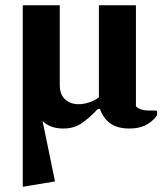

<svg xmlns="http://www.w3.org/2000/svg" viewBox="-20 -476 614 726"><path d="M219 10Q196 10 176.5 3.5Q157 -3 141 -18L188 210L68 230H66V-456H206V-154Q206 -119 226 -100.5Q246 -82 277 -82Q296 -82 317.5 -89Q339 -96 354 -108V-456H494V-74Q510 -58 542 -58H571L574 -55V-41Q563 -22 536.5 -6Q510 10 469 10Q424 10 397 -9.5Q370 -29 358 -64H350Q318 -30 289 -10Q260 10 219 10Z"/></svg>

Font: Spectral SC
Style: Bold
Weight: 700
Designer: Jean-Baptiste Levee
Foundry: Production Type
Version: Version 2.001